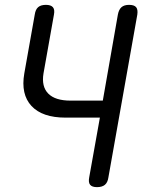

<svg xmlns="http://www.w3.org/2000/svg" viewBox="-20 -760 640 790"><path d="M391 -276H250Q154 -276 109.5 -324Q65 -372 80 -458L123 -700Q126 -721 137 -730.5Q148 -740 169 -740Q189 -740 197.5 -730.5Q206 -721 202 -700L159 -458Q150 -404 178.5 -375Q207 -346 270 -346H403L465 -700Q469 -721 480 -730.5Q491 -740 511 -740Q532 -740 540 -730.5Q548 -721 545 -700L426 -30Q423 -9 411.5 0.5Q400 10 379 10Q359 10 351 0.5Q343 -9 347 -30Z"/></svg>

Font: Maple Mono NL Light
Style: Italic
Weight: 300
Italic angle: -10°
Monospace: yes
Designer: subframe7536
Version: Version 7.000